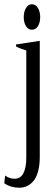

<svg xmlns="http://www.w3.org/2000/svg" viewBox="-38 -743 230 898"><path d="M84 -620C91 -609 100 -604 111 -604C123 -604 132 -609 139 -620C146 -631 150 -645 150 -663C150 -680 146 -695 139 -706C132 -718 123 -723 111 -723C100 -723 91 -718 84 -706C77 -695 73 -680 73 -663C73 -645 77 -631 84 -620ZM-18 114C2 128 26 135 52 135C81 135 104 123 122 99C139 75 148 39 148 -10C148 -10 148 -552 148 -552C148 -552 37 -535 37 -535C37 -535 37 -526 37 -526C49 -519 65 -513 85 -507C85 -507 85 -5 85 -5C85 27 80 51 71 68C62 85 48 93 30 93C14 93 -1 88 -14 78C-14 78 -18 114 -18 114Z"/></svg>

Font: BUSH 25 TRIRONG
Style: Regular
Weight: 400
Designer: Katatrad Team
Foundry: CadsonDemak